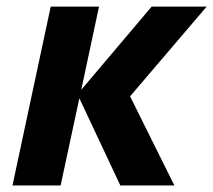

<svg xmlns="http://www.w3.org/2000/svg" viewBox="-20 -566 651 586"><path d="M18.1 0 134.8 -545.9H282.2L228 -292L442.9 -545.9H610.8L377 -272L512.2 0H347.2L222.2 -266.1L165 0Z"/></svg>

Font: Open Sans
Style: Bold Italic
Weight: 700
Italic angle: -12°
Designer: Monotype Design Team
Foundry: Monotype Imaging Inc.
Version: Version 3.003; ttfautohint (v1.8.4)